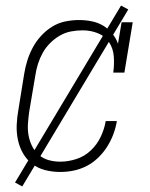

<svg xmlns="http://www.w3.org/2000/svg" viewBox="-20 -610 540 690"><path d="M197 8Q169 8 143 1.5Q117 -5 96.5 -20.5Q76 -36 63 -58.5Q50 -81 44.5 -107Q39 -133 40 -160.5Q41 -188 46 -215L67 -345Q71 -370 78.5 -393.5Q86 -417 98 -439.5Q110 -462 128 -481.5Q146 -501 168 -514.5Q190 -528 215 -533Q240 -538 264 -538Q287 -538 309.5 -533.5Q332 -529 350.5 -518Q369 -507 383 -490Q397 -473 404 -453L417 -530H457L427 -349H387Q391 -378 389 -406.5Q387 -435 372.5 -457.5Q358 -480 332 -490.5Q306 -501 277 -501Q256 -501 235 -497Q214 -493 195 -482Q176 -471 160 -455Q144 -439 133.5 -420Q123 -401 116.5 -380.5Q110 -360 107 -339L85 -209Q82 -188 80.5 -166Q79 -144 82.5 -124Q86 -104 95 -85.5Q104 -67 119.5 -53.5Q135 -40 155 -34.5Q175 -29 197 -29Q225 -29 254.5 -38.5Q284 -48 306.5 -69.5Q329 -91 342 -118.5Q355 -146 360 -175H400Q396 -151 387.5 -128Q379 -105 365.5 -83.5Q352 -62 333 -43.5Q314 -25 291.5 -13.5Q269 -2 245 3Q221 8 197 8ZM60 60 34 46 415 -590 441 -576Z"/></svg>

Font: Iosevka Curly Slab XLtObl
Style: Regular
Weight: 200
Italic angle: -9°
Monospace: yes
Designer: Belleve Invis
Foundry: Belleve Invis
Version: Version 11.1.0; ttfautohint (v1.8.3)